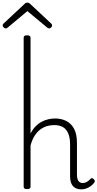

<svg xmlns="http://www.w3.org/2000/svg" viewBox="-66 -1415 737 1452"><path d="M548 17Q528 17 512 10.5Q496 4 485.5 -8Q475 -20 469.5 -38.5Q464 -57 464 -82V-326Q464 -393 435.5 -431Q407 -469 343 -469Q315 -469 288.5 -461Q262 -453 238.5 -435.5Q215 -418 196 -388.5Q177 -359 165 -315V-4Q165 6 158.5 10.5Q152 15 138 15Q125 15 119 10.5Q113 6 113 -4V-1129Q113 -1139 119 -1143.5Q125 -1148 138 -1148Q152 -1148 158.5 -1143.5Q165 -1139 165 -1129V-405Q182 -438 203 -459.5Q224 -481 248.5 -494Q273 -507 299 -513Q325 -519 350 -519Q398 -519 435.5 -500Q473 -481 494.5 -440.5Q516 -400 516 -334V-94Q516 -74 520.5 -60Q525 -46 534.5 -38.5Q544 -31 558 -31Q569 -31 578.5 -34Q588 -37 598.5 -44.5Q609 -52 618 -62Q624 -68 630.5 -67.5Q637 -67 643 -60Q649 -54 650.5 -47.5Q652 -41 647 -34Q636 -19 619.5 -7Q603 5 585 11Q567 17 548 17ZM-23 -1200Q-30 -1200 -38 -1207.5Q-46 -1215 -46 -1223Q-46 -1226 -44.5 -1229.5Q-43 -1233 -40 -1236L116 -1382Q121 -1388 126.5 -1391.5Q132 -1395 141 -1395Q150 -1395 155 -1391.5Q160 -1388 166 -1382L323 -1235Q326 -1232 327 -1228.5Q328 -1225 328 -1222Q328 -1214 320.5 -1207Q313 -1200 306 -1200Q301 -1200 297 -1202Q293 -1204 289 -1208L141 -1331L-6 -1208Q-11 -1204 -14.5 -1202Q-18 -1200 -23 -1200Z"/></svg>

Font: Playwrite CL ExtraLight
Style: Regular
Weight: 200
Designer: Veronika Burian, José Scaglione
Foundry: TypeTogether
Version: Version 1.002